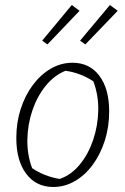

<svg xmlns="http://www.w3.org/2000/svg" viewBox="-20 -737 500 765"><path d="M192 8Q124 8 84.5 -44.5Q45 -97 45 -187Q45 -249 62.5 -303Q80 -357 111 -398.5Q142 -440 182.5 -463.5Q223 -487 269 -487Q337 -487 376 -435Q415 -383 415 -293Q415 -231 397.5 -176.5Q380 -122 349.5 -80.5Q319 -39 278.5 -15.5Q238 8 192 8ZM218 -24Q264 -40 298 -81.5Q332 -123 351 -179Q370 -235 371.5 -296Q373 -357 352 -413Q300 -447 241 -455Q196 -437 162 -395Q128 -353 109 -297Q90 -241 89 -180.5Q88 -120 108 -67Q157 -34 218 -24ZM266 -717 297 -694 169 -560 148 -575ZM418 -717 449 -694 320 -560 299 -575Z"/></svg>

Font: Piazzolla ExtraLight
Style: Italic
Weight: 200
Italic angle: -11.3°
Designer: Juan Pablo del Peral
Foundry: Huerta Tipografica
Version: Version 1.330